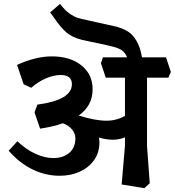

<svg xmlns="http://www.w3.org/2000/svg" viewBox="-20 -937 902 991"><path d="M738.8 -184.1 752.9 8.8 725.1 34.2 607.9 15.1 625 -185.1V-228Q594.2 -215.8 563 -215.8Q528.8 -215.8 490.2 -227.1Q493.2 -214.8 493.2 -202.1Q493.2 -148.9 465.1 -109.9Q437 -70.8 390.6 -50.3Q344.2 -29.8 288.1 -29.8Q214.8 -29.8 147 -63Q79.1 -96.2 24.9 -159.2L69.8 -208Q114.7 -165 163.3 -143.1Q211.9 -121.1 254.9 -121.1Q305.7 -121.1 337.4 -147.9Q369.1 -174.8 369.1 -223.1Q369.1 -247.1 352.5 -268.1Q335.9 -289.1 304.2 -300.8Q257.3 -283.7 187 -272.9L158.2 -356.9L172.9 -397Q351.1 -420.9 351.1 -502Q351.1 -549.8 293.9 -549.8Q257.8 -549.8 218 -533Q178.2 -516.1 141.1 -483.9L102.1 -502L67.9 -602.1Q165 -646 247.1 -646Q342.3 -646 400.1 -599.6Q458 -553.2 458 -476.1Q458 -391.1 386.2 -340.8Q470.2 -314 529.8 -314Q581.5 -314 625 -338.9V-536.1H525.9L501 -610.8L511.2 -641.1H636.2Q625 -667 607.4 -678.5Q589.8 -689.9 555.2 -698.2Q490.2 -713.4 450.2 -721.2L400.9 -731.9Q353 -744.1 324 -768.6Q294.9 -793 259.8 -844.2L238.8 -873L290 -917Q314 -884.8 337.9 -867.9Q361.8 -851.1 379.4 -845.5Q397 -839.8 434.1 -832L583 -798.8Q633.8 -784.7 659.9 -758.8Q686 -732.9 701.2 -689Q709 -665 712.9 -641.1H836.9L861.8 -565.9L849.1 -536.1H738.8Z"/></svg>

Font: Sura
Style: Bold
Weight: 700
Designer: Carolina Giovagnoli
Foundry: Huerta Tipografica
Version: Version 1.002;PS 001.002;hotconv 1.0.70;makeotf.lib2.5.58329